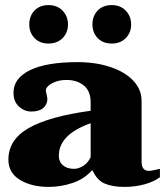

<svg xmlns="http://www.w3.org/2000/svg" viewBox="-20 -724 656 754"><path d="M95 -628Q95 -661 115.5 -682.5Q136 -704 170 -704Q205 -704 226 -682Q247 -660 247 -628Q247 -596 226 -574.5Q205 -553 170 -553Q136 -553 115.5 -574.5Q95 -596 95 -628ZM343 -628Q343 -661 363.5 -682.5Q384 -704 419 -704Q453 -704 474 -682Q495 -660 495 -628Q495 -596 474 -574.5Q453 -553 419 -553Q384 -553 363.5 -574.5Q343 -596 343 -628ZM13 -97Q13 -176 93.5 -221.5Q174 -267 336 -289V-322Q336 -366 309.5 -388Q283 -410 241 -410Q218 -410 199.5 -403.5Q181 -397 170.5 -387.5Q160 -378 160 -370Q160 -365 163 -353.5Q166 -342 166 -335Q166 -314 150 -300Q134 -286 103 -286Q76 -286 54.5 -305.5Q33 -325 33 -360Q33 -417 98 -448.5Q163 -480 284 -480Q357 -480 414.5 -460.5Q472 -441 504 -406.5Q536 -372 536 -328V-89Q536 -53 565 -53Q574 -53 587.5 -56.5Q601 -60 608 -61V-28Q584 -10 547 0Q510 10 469 10Q422 10 391.5 -3Q361 -16 344 -54H340Q311 -21 265 -5.5Q219 10 171 10Q104 10 58.5 -17.5Q13 -45 13 -97ZM336 -107V-240Q211 -196 211 -112Q211 -89 227 -75Q243 -61 271 -61Q289 -61 307.5 -73Q326 -85 336 -107Z"/></svg>

Font: Taviraj Black
Style: Regular
Weight: 900
Designer: Katatrad Team
Foundry: CadsonDemak
Version: Version 1.001